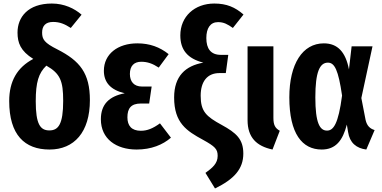

<svg xmlns="http://www.w3.org/2000/svg" viewBox="-20 -829 2160 1085"><path d="M304 -550C230 -587 218 -607 218 -645C218 -681 236 -705 280 -705C318 -705 346 -693 380 -671L441 -746C401 -781 343 -809 273 -809C138 -809 79 -732 79 -645C79 -587 96 -541 168 -496C77 -448 32 -370 32 -258C32 -67 119 16 260 16C399 16 488 -82 488 -263C488 -415 432 -485 304 -550ZM259 -92C207 -92 182 -128 182 -257C182 -364 198 -416 242 -458C321 -413 337 -371 337 -259C337 -127 310 -92 259 -92Z M756 -584C646 -584 567 -524 567 -429C567 -363 606 -320 685 -302C597 -285 550 -240 550 -155C550 -44 637 16 752 16C835 16 900 -11 946 -51L884 -132C844 -103 812 -90 776 -90C723 -90 700 -119 700 -166C700 -216 720 -244 776 -244H823L837 -340H782C737 -340 714 -368 714 -411C714 -457 738 -480 778 -480C813 -480 842 -470 877 -447L933 -523C883 -563 826 -584 756 -584Z M1191 -809C1080 -809 999 -736 999 -629C999 -548 1039 -498 1129 -475C1028 -457 964 -399 964 -278C964 -134 1035 -89 1127 -39C1196 -1 1210 14 1210 52C1210 95 1180 120 1141 148L1195 236C1304 183 1355 125 1355 39C1355 -43 1315 -78 1233 -123C1145 -171 1114 -199 1114 -288C1114 -368 1151 -416 1220 -416H1256L1270 -519H1228C1171 -519 1146 -554 1146 -614C1146 -669 1168 -704 1212 -704C1245 -704 1266 -692 1296 -671L1356 -747C1309 -788 1261 -809 1191 -809Z M1525 -567H1379V-150C1379 -52 1430 -3 1520 16L1561 -90C1535 -105 1525 -122 1525 -163Z M1810 -584C1690 -584 1615 -468 1615 -279C1615 -73 1688 16 1798 16C1877 16 1917 -35 1940 -125L1947 -83C1956 -22 1994 9 2050 16L2097 -94C2071 -102 2054 -117 2046 -151L2022 -275L2085 -567H1967L1952 -437C1933 -534 1889 -584 1810 -584ZM1833 -475C1871 -475 1892 -433 1913 -289C1892 -128 1864 -91 1828 -91C1787 -91 1762 -134 1762 -279C1762 -423 1787 -475 1833 -475Z"/></svg>

Font: Glow Sans TC Compressed
Style: Bold
Weight: 700
Width: 2
Designer: Ryoko NISHIZUKA (kana, bopomofo & ideographs); Paul D. Hunt (Latin, Greek & Cyrillic); Sandoll Communications, Soo-young
Version: Version 0.93